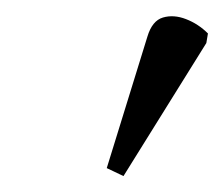

<svg xmlns="http://www.w3.org/2000/svg" viewBox="-20 -827 281 241"><path d="M135 -606 114 -616 165 -781Q171 -801 184.5 -805Q198 -809 213.5 -803Q229 -797 241 -785L239 -773Z"/></svg>

Font: Noto Serif ExtraCondensed Light
Style: Italic
Weight: 300
Width: 2
Italic angle: -12°
Designer: Monotype Design Team
Foundry: Monotype Imaging Inc.
Version: Version 2.014; ttfautohint (v1.8.4.7-5d5b)